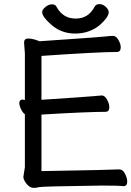

<svg xmlns="http://www.w3.org/2000/svg" viewBox="-20 -891 634 927"><path d="M142.1 16.1Q124 16.1 108.4 -3.4Q92.8 -22.9 92.8 -37.1L100.1 -84V-339.8Q90.3 -345.7 81.8 -363.3Q73.2 -380.9 73.2 -393.1Q73.2 -410.2 88.9 -410.2L100.1 -408.2V-633.8L96.2 -685.1Q96.2 -705.1 116.2 -705.1Q131.3 -705.1 150.9 -699.2L170.9 -691.9Q453.1 -710.9 487.8 -714.8Q513.7 -717.8 525.9 -717.8Q540 -717.8 551.5 -698.5Q563 -679.2 563 -662.1Q563 -640.1 543.9 -640.1Q456.1 -640.1 180.2 -621.1V-409.2Q397 -423.3 433.1 -426.8Q459 -429.7 471.2 -430.2Q485.4 -430.2 496.6 -410.6Q507.8 -391.1 507.8 -373Q507.8 -351.1 488.8 -351.1Q403.8 -351.1 180.2 -337.9V-64.9Q522.9 -70.8 555.2 -73.2Q573.2 -73.2 583.7 -52Q594.2 -30.8 594.2 -14.2Q594.2 7.8 576.2 7.8Q552.2 4.9 473.1 4.9Q179.2 8.8 168.2 12.5Q157.2 16.1 142.1 16.1ZM223.6 -775.4Q183.6 -810.5 183.6 -833Q183.6 -844.2 199.2 -857.2Q214.8 -870.1 231 -870.1Q248 -870.1 253.9 -856.4Q284.7 -801.3 345.7 -801.3Q405.8 -801.3 435.5 -856.4Q442.4 -871.6 460.9 -871.1Q476.1 -871.1 490.5 -858.2Q504.9 -845.2 504.9 -832Q504.9 -809.1 462.9 -771Q412.6 -729 342.8 -729Q272.9 -729 223.6 -775.4Z"/></svg>

Font: LXGW WenKai Screen R
Style: Regular
Weight: 400
Designer: Fontworks Inc.
Version: Version 1.235;May 31, 2022